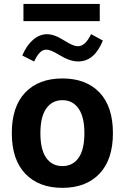

<svg xmlns="http://www.w3.org/2000/svg" viewBox="-20 -927 618 953"><path d="M475.2 -907.5H96.4V-822H475.2ZM90.5 -651.5 149.4 -621.8Q164 -652.7 178.3 -666.6Q192.6 -680.6 210.2 -680.6Q231 -680.6 270.2 -656.5Q299.7 -638.5 323 -630.3Q346.4 -622 368 -622Q448.7 -622 490.5 -725.7L432.1 -757.6Q403.7 -697.6 366.7 -697.6Q354.5 -697.6 339.6 -703.8Q324.7 -710 302.3 -723.9Q274.6 -741.5 253.4 -749.3Q232.2 -757.2 213.4 -757.2Q176.7 -757.2 144.4 -729.7Q112.2 -702.2 90.5 -651.5ZM289.7 -429.8Q340.3 -429.8 369.6 -388.7Q398.9 -347.6 398.9 -266.2Q398.9 -184.2 369.9 -143.4Q341 -102.6 289.7 -102.6Q238.5 -102.6 209.5 -143.4Q180.5 -184.2 180.5 -266.2Q180.5 -347.6 209.8 -388.7Q239.1 -429.8 289.7 -429.8ZM289.7 -537.6Q172 -537.6 105.3 -467.8Q38.6 -398 38.6 -266.2Q38.6 -134.8 105.6 -64.7Q172.6 5.4 289.7 5.4Q406.8 5.4 473.7 -64.7Q540.5 -134.8 540.5 -266.2Q540.5 -398 474 -467.8Q407.5 -537.6 289.7 -537.6Z"/></svg>

Font: Estedad-FD VF
Style: Regular
Weight: 100
Designer: Amin Abedi
Version: Version 7.3